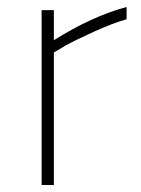

<svg xmlns="http://www.w3.org/2000/svg" viewBox="-20 -529 402 549"><path d="M99 0V-500H134V-414Q244 -483 342 -509V-474Q303 -463 251 -439.5Q199 -416 166 -398L134 -379V0Z"/></svg>

Font: TypoPRO Titillium Title
Style: Regular
Weight: 250
Designer: Campivisivi
Foundry: Accademia di Belle Arti di Urbino and students of MA course of Visual design
Version: 1.000